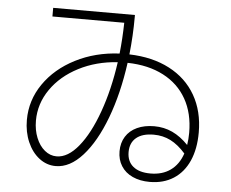

<svg xmlns="http://www.w3.org/2000/svg" viewBox="-52 -787 1043 866"><g transform="rotate(5 469.0 -354.0)"><path d="M508.8 -107.4Q508.8 -145.5 526.6 -174.1Q544.4 -202.6 577.6 -218Q610.8 -233.4 655.3 -233.4Q699.7 -233.4 737.5 -215.8Q775.4 -198.2 810.1 -162.1Q814.5 -188 814.5 -217.8Q814.5 -305.7 778.1 -370.1Q741.7 -434.6 673.1 -470.2Q604.5 -505.9 510.3 -507.8Q491.2 -367.7 449 -255.6Q406.7 -143.6 349.1 -79.6Q291.5 -15.6 227.5 -15.6Q186.5 -15.6 152.8 -41.5Q119.1 -67.4 99.6 -112.3Q80.1 -157.2 80.1 -211.9Q80.1 -300.8 131.3 -375.2Q182.6 -449.7 272 -495.4Q361.3 -541 470.7 -546.4Q478 -614.3 479.5 -686.5H154.3V-725.6H524.4V-715.8Q524.4 -632.8 515.1 -546.4Q619.6 -543.5 697 -503.2Q774.4 -462.9 815.9 -390.9Q857.4 -318.8 857.4 -222.7Q857.4 -148.4 833.3 -94Q809.1 -39.6 763.7 -10.5Q718.3 18.6 656.2 18.6Q611.8 18.6 578.4 3.2Q544.9 -12.2 526.9 -40.8Q508.8 -69.3 508.8 -107.4ZM227.5 -59.6Q278.8 -59.6 326.9 -118.7Q375 -177.7 411.6 -279.8Q448.2 -381.8 465.8 -506.8Q369.1 -500.5 290.3 -460Q211.4 -419.4 166.3 -354.2Q121.1 -289.1 121.1 -211.9Q121.1 -169.4 135.3 -134.5Q149.4 -99.6 173.8 -79.6Q198.2 -59.6 227.5 -59.6ZM656.2 -19.5Q710 -19.5 746.8 -45.9Q783.7 -72.3 800.8 -122.6Q767.6 -160.2 732.9 -177.7Q698.2 -195.3 656.2 -195.3Q605 -195.3 577.4 -172.4Q549.8 -149.4 549.8 -107.4Q549.8 -65.4 577.4 -42.5Q605 -19.5 656.2 -19.5Z"/></g></svg>

Font: Pretendard JP ExtraLight
Style: Regular
Weight: 200
Designer: Base glyphs from Inter by Rasmus Andersson; Hangeul glyphs from Noto Sans CJK(Source Han Sans) by Jang Soo-young and Kan
Foundry: Kil Hyung-jin
Version: Version 1.309